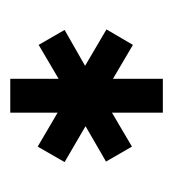

<svg xmlns="http://www.w3.org/2000/svg" viewBox="-2 -728 339 376"><g transform="rotate(-90 168.0 -540.5)"><path d="M134.8 -491.2 68.4 -452.1 39.1 -502.9 108.4 -543 38.1 -584 68.4 -636.7 134.8 -597.7V-690.4H201.2V-595.7L267.6 -634.8L296.9 -584L226.6 -543.9L297.9 -502L267.6 -450.2L201.2 -489.3V-391.6H134.8Z"/></g></svg>

Font: Dinish Condensed
Style: Bold
Weight: 700
Width: 3
Designer: Bert Driehuis
Foundry: Playbeing
Version: Version 3.006; git-39231f3c-release